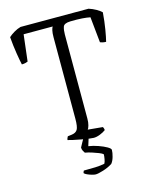

<svg xmlns="http://www.w3.org/2000/svg" viewBox="-132 -788 843 1072"><g transform="rotate(-15 290.0 -252.0)"><path d="M328 0Q321 0 301.5 -2.5Q282 -5 258 -9.5Q234 -14 213 -18.5Q192 -23 183 -26Q183 -31 185.5 -37Q188 -43 190 -46L214 -49Q237 -52 246.5 -67.5Q256 -83 256 -130V-600Q256 -625 259.5 -640Q263 -655 267 -660H99L81 -507Q77 -505 67.5 -502.5Q58 -500 46 -500Q41 -521 33.5 -567.5Q26 -614 22 -664Q35 -676 54.5 -687.5Q74 -699 93 -704H486Q508 -697 527.5 -686Q547 -675 558 -664Q554 -612 546.5 -567.5Q539 -523 533 -500Q522 -500 512 -502.5Q502 -505 499 -507L484 -655Q465 -659 437 -661Q409 -663 369 -662Q333 -661 327 -643Q321 -625 321 -599V-113Q321 -91 316.5 -75Q312 -59 307 -53L392 -45Q394 -43 396 -37Q398 -31 398 -26Q385 -16 365 -8Q345 0 328 0ZM286 200Q278 200 264 196Q250 192 238 186.5Q226 181 222 176Q222 171 224 167.5Q226 164 227 162Q265 162 293.5 161Q322 160 347 155Q352 147 355 130.5Q358 114 358 103Q352 97 334.5 90Q317 83 296.5 76.5Q276 70 258 67Q254 62 249.5 53Q245 44 245 34Q253 19 261 4.5Q269 -10 285 -37H309L286 37Q313 41 341.5 51Q370 61 389 72Q408 83 408 91Q408 107 401.5 130Q395 153 384 166Q361 181 330.5 190.5Q300 200 286 200Z"/></g></svg>

Font: Texturina Thin
Style: Regular
Weight: 100
Designer: Guillermo Torres Carreño
Foundry: Omnibus-Type
Version: Version 1.002; ttfautohint (v1.8.3)